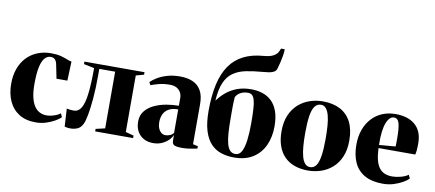

<svg xmlns="http://www.w3.org/2000/svg" viewBox="-75 -1143 3268 1443"><g transform="rotate(10 1559.0 -422.0)"><path d="M248.5 11Q171.5 11 120 -21.5Q68.5 -54 42.5 -111.5Q16.5 -169 16.5 -244.5Q16.5 -307.5 35 -358.5Q53.5 -409.5 87.5 -445.8Q121.5 -482 169 -501.5Q216.5 -521 273.5 -521Q318 -521 347.8 -513Q377.5 -505 398 -496.5Q418.5 -488 434 -486L428.5 -339.5H345.5L324 -446Q321.5 -460.5 315.2 -471.2Q309 -482 299.5 -487.8Q290 -493.5 275 -493.5Q249 -493.5 229.5 -471.5Q210 -449.5 199.5 -400.8Q189 -352 189 -271.5Q189 -213 198.5 -171.8Q208 -130.5 225.5 -104.5Q243 -78.5 267 -66.8Q291 -55 319.5 -55Q334.5 -55 353.8 -59Q373 -63 391.8 -70.8Q410.5 -78.5 423.5 -89L436 -62Q422.5 -47 393.2 -30Q364 -13 326.2 -1Q288.5 11 248.5 11Z M514 10.5Q496.5 10.5 486.2 8.5Q476 6.5 468.5 4.5L460.5 -132Q470.5 -129.5 484.8 -127.8Q499 -126 515.5 -126Q549 -126 570 -159.5Q591 -193 600.5 -268Q610 -343 610 -467L530 -483.5V-502.5H988.5V-483.5L928 -467V-35.5L990 -19V0H700.5V-19L770.5 -35.5V-468H649.5V-420.5Q649.5 -319 642.8 -241.5Q636 -164 626.5 -113.8Q617 -63.5 607 -43.5Q591 -10 565.5 0.2Q540 10.5 514 10.5Z M1144 11Q1102 11 1070.8 -6.5Q1039.5 -24 1022.5 -55.5Q1005.5 -87 1005.5 -129.5Q1005.5 -177 1031.8 -209.8Q1058 -242.5 1100.2 -262.2Q1142.5 -282 1191.5 -290.5Q1240.5 -299 1286.5 -299V-358.5Q1286.5 -382 1275.8 -401.2Q1265 -420.5 1244.5 -431.8Q1224 -443 1194 -443Q1146 -443 1108.2 -432.8Q1070.5 -422.5 1049 -414L1037 -436Q1054 -453 1084.5 -472Q1115 -491 1158.8 -504.2Q1202.5 -517.5 1259 -517.5Q1315 -517.5 1355.8 -499.5Q1396.5 -481.5 1419 -442.2Q1441.5 -403 1441.5 -339.5V-33L1480 -24V-6.5Q1469.5 -4 1450.8 -0.2Q1432 3.5 1408.8 6.2Q1385.5 9 1361 9Q1327.5 9 1308 1.8Q1288.5 -5.5 1288.5 -34.5V-77Q1280.5 -56.5 1260.5 -36.2Q1240.5 -16 1211 -2.5Q1181.5 11 1144 11ZM1225 -63.5Q1240.5 -63.5 1258.8 -70.5Q1277 -77.5 1286.5 -93V-271Q1242.5 -271 1215.2 -255.8Q1188 -240.5 1175.2 -213.8Q1162.5 -187 1162.5 -152Q1162.5 -126.5 1170.5 -106.5Q1178.5 -86.5 1192.8 -75Q1207 -63.5 1225 -63.5Z M1761 12Q1708 12 1662.8 -2.8Q1617.5 -17.5 1584 -52.8Q1550.5 -88 1531.8 -148.5Q1513 -209 1513 -301Q1513 -417.5 1532.8 -504.2Q1552.5 -591 1593.5 -649.8Q1634.5 -708.5 1698 -740.2Q1761.5 -772 1848.5 -778.5Q1896 -782 1922.5 -796.5Q1949 -811 1958.5 -833L1968.5 -855.5H1996.5Q1996.5 -831.5 1992 -804.5Q1987.5 -777.5 1981 -751Q1974.5 -724.5 1967 -700Q1961 -683 1944.2 -674.8Q1927.5 -666.5 1906.2 -663.8Q1885 -661 1864 -659Q1793 -653.5 1736.8 -642Q1680.5 -630.5 1640.8 -603Q1601 -575.5 1578.2 -523.5Q1555.5 -471.5 1550 -384.5Q1575 -419 1610.2 -449Q1645.5 -479 1692.8 -497.2Q1740 -515.5 1801.5 -515.5Q1848 -515.5 1888 -502.5Q1928 -489.5 1958 -460.8Q1988 -432 2004.8 -385Q2021.5 -338 2021.5 -270.5Q2021.5 -189 1992.2 -125.2Q1963 -61.5 1905.2 -24.8Q1847.5 12 1761 12ZM1766.5 -15.5Q1797.5 -15.5 1814.2 -47Q1831 -78.5 1838 -134.5Q1845 -190.5 1845 -262.5Q1845 -328 1842.2 -371.2Q1839.5 -414.5 1832.5 -439.5Q1825.5 -464.5 1813 -475Q1800.5 -485.5 1781 -485.5Q1757.5 -485.5 1739 -478.5Q1720.5 -471.5 1707.8 -460.2Q1695 -449 1689 -435.5Q1687 -406 1686.2 -383.2Q1685.5 -360.5 1685.8 -335.5Q1686 -310.5 1686 -273.5Q1686 -209 1689.5 -160.8Q1693 -112.5 1701.8 -80.2Q1710.5 -48 1726.2 -31.8Q1742 -15.5 1766.5 -15.5Z M2079.5 -244.5Q2079.5 -316 2101.8 -367.8Q2124 -419.5 2162 -453.2Q2200 -487 2248 -503.2Q2296 -519.5 2348 -519.5Q2426 -519.5 2481 -490.2Q2536 -461 2564.8 -403.8Q2593.5 -346.5 2593.5 -262.5Q2593.5 -191.5 2571.2 -139.5Q2549 -87.5 2511.2 -54Q2473.5 -20.5 2425.5 -4.2Q2377.5 12 2325.5 12Q2268.5 12 2223 -4.2Q2177.5 -20.5 2145.5 -52.8Q2113.5 -85 2096.5 -133Q2079.5 -181 2079.5 -244.5ZM2337.5 -16Q2365.5 -16 2382.8 -40Q2400 -64 2408 -114.8Q2416 -165.5 2416 -245.5Q2416 -298.5 2412.8 -343.5Q2409.5 -388.5 2400.8 -421.8Q2392 -455 2376.8 -473.5Q2361.5 -492 2338.5 -492Q2309 -492 2291 -468Q2273 -444 2265 -393Q2257 -342 2257 -260.5Q2257 -208 2260.5 -163.5Q2264 -119 2272.8 -85.8Q2281.5 -52.5 2297.2 -34.2Q2313 -16 2337.5 -16Z M2898 12Q2812.5 12 2757.8 -19Q2703 -50 2677 -107.2Q2651 -164.5 2651 -242.5Q2651 -307.5 2669.8 -358.5Q2688.5 -409.5 2722.2 -446Q2756 -482.5 2801.8 -501.5Q2847.5 -520.5 2902.5 -520.5Q2998 -520.5 3052 -473.5Q3106 -426.5 3107.5 -337Q3107.5 -303 3105.5 -280.2Q3103.5 -257.5 3099.5 -246.5H2819.5Q2821.5 -194 2830.8 -157.2Q2840 -120.5 2857 -97.8Q2874 -75 2899.2 -64.5Q2924.5 -54 2958 -54Q2986.5 -54 3021.8 -63.2Q3057 -72.5 3078.5 -88.5L3091 -61.5Q3077 -46.5 3047.2 -29.2Q3017.5 -12 2978.8 0Q2940 12 2898 12ZM2819 -270 2944 -280.5Q2944.5 -297 2944.8 -311.8Q2945 -326.5 2945 -343Q2945 -418 2935.2 -455.5Q2925.5 -493 2894 -493Q2878.5 -493 2864.5 -480.5Q2850.5 -468 2839.5 -441.2Q2828.5 -414.5 2823 -372.2Q2817.5 -330 2819 -270Z"/></g></svg>

Font: Merriweather 144pt ExtraBold
Style: Regular
Weight: 800
Version: Version 2.100